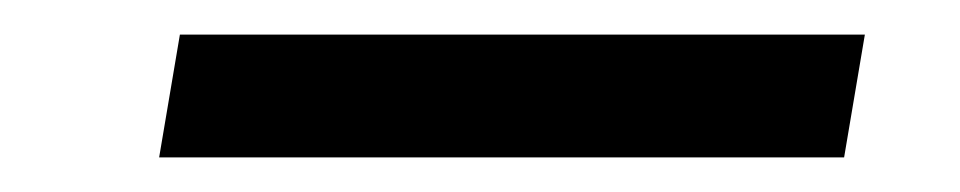

<svg xmlns="http://www.w3.org/2000/svg" viewBox="-20 -346 555 111"><path d="M72 -255 84 -326H480L468 -255Z"/></svg>

Font: DM Sans 11pt
Style: Italic
Weight: 400
Italic angle: -10°
Version: Version 4.004;gftools[0.9.30]